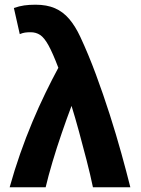

<svg xmlns="http://www.w3.org/2000/svg" viewBox="-20 -796 600 816"><path d="M21 0Q41 -72 65.5 -142Q90 -212 117.5 -277.5Q145 -343 173.5 -401.5Q202 -460 228 -508Q204 -571 186 -603.5Q168 -636 150.5 -647.5Q133 -659 110 -659Q96 -659 86 -657.5Q76 -656 64 -651L39 -762Q62 -770 83 -773Q104 -776 131 -776Q179 -776 213.5 -761Q248 -746 274 -715.5Q300 -685 321 -640Q356 -565 387.5 -480Q419 -395 446.5 -309Q474 -223 496 -143.5Q518 -64 534 0H375Q364 -53 348 -115Q332 -177 315.5 -237.5Q299 -298 284 -346Q264 -293 242.5 -230.5Q221 -168 203 -107.5Q185 -47 174 0Z"/></svg>

Font: Ubuntu Sans Mono
Style: Regular
Weight: 400
Monospace: yes
Designer: Dalton Maag Ltd
Foundry: Dalton Maag Ltd
Version: Version 1.006